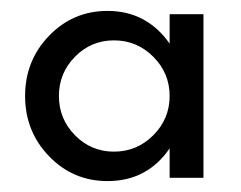

<svg xmlns="http://www.w3.org/2000/svg" viewBox="-20 -776 441 352"><path d="M353 -750V-450H291V-504Q250 -444 177 -444Q114 -444 70 -489.5Q26 -535 26 -600Q26 -665 70 -710.5Q114 -756 177 -756Q249 -756 291 -696V-750ZM117.5 -528Q147 -498 189 -498Q231 -498 261 -528Q291 -558 291 -600Q291 -642 261 -672Q231 -702 189 -702Q147 -702 117.5 -672Q88 -642 88 -600Q88 -558 117.5 -528Z"/></svg>

Font: Oakes Grotesk
Style: Bold
Weight: 600
Designer: Samuel Oakes
Foundry: Samuel Oakes
Version: Version 1.000;PS 001.000;hotconv 1.0.88;makeotf.lib2.5.64775